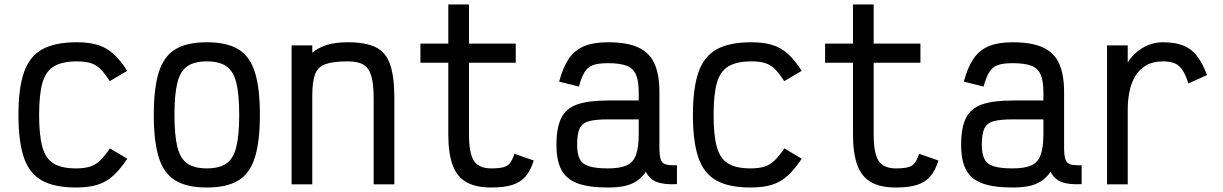

<svg xmlns="http://www.w3.org/2000/svg" viewBox="-20 -820 5440 854"><path d="M318 14Q222 14 166 -17.5Q110 -49 86 -120Q62 -191 62 -309Q62 -427 86.5 -498Q111 -569 167.5 -600.5Q224 -632 322 -632Q377 -632 415.5 -620Q454 -608 484.5 -580.5Q515 -553 546 -505L468 -459Q446 -494 426.5 -513Q407 -532 383 -539.5Q359 -547 322 -547Q258 -547 221 -525.5Q184 -504 169 -452.5Q154 -401 154 -309Q154 -218 168.5 -166Q183 -114 219 -92.5Q255 -71 318 -71Q354 -71 379 -78.5Q404 -86 424.5 -105.5Q445 -125 469 -160L546 -114Q515 -67 483.5 -38.5Q452 -10 413 2Q374 14 318 14Z M900 14Q811 14 759.5 -17.5Q708 -49 686 -120.5Q664 -192 664 -309Q664 -427 686 -498Q708 -569 759.5 -600.5Q811 -632 900 -632Q989 -632 1040.5 -600.5Q1092 -569 1114 -498Q1136 -427 1136 -309Q1136 -192 1114 -120.5Q1092 -49 1040.5 -17.5Q989 14 900 14ZM900 -71Q955 -71 986.5 -92.5Q1018 -114 1031 -166Q1044 -218 1044 -309Q1044 -401 1031 -452.5Q1018 -504 986.5 -525.5Q955 -547 900 -547Q845 -547 813.5 -525.5Q782 -504 769 -452.5Q756 -401 756 -309Q756 -218 769 -166Q782 -114 813.5 -92.5Q845 -71 900 -71Z M1277 0V-618H1369V-586Q1396 -608 1433.5 -620Q1471 -632 1528 -632Q1607 -632 1652 -609.5Q1697 -587 1715.5 -532.5Q1734 -478 1734 -384V0H1642V-384Q1642 -446 1631.5 -482Q1621 -518 1596.5 -532.5Q1572 -547 1528 -547Q1463 -547 1428.5 -535Q1394 -523 1381.5 -490Q1369 -457 1369 -395V0Z M2165 14Q2096 14 2054 -10Q2012 -34 1993 -86.5Q1974 -139 1974 -223V-541H1850V-626H1974V-800H2066V-626H2274V-541H2066V-223Q2066 -138 2088 -104.5Q2110 -71 2165 -71Q2201 -71 2220 -76.5Q2239 -82 2249 -95.5Q2259 -109 2268 -136L2354 -106Q2340 -61 2317.5 -35Q2295 -9 2258.5 2.5Q2222 14 2165 14Z M2684 14Q2599 14 2549 -4.5Q2499 -23 2477 -64.5Q2455 -106 2455 -176Q2455 -253 2477 -296Q2499 -339 2549 -356Q2599 -373 2684 -373H2821V-411Q2821 -459 2809 -487.5Q2797 -516 2767.5 -527.5Q2738 -539 2684 -539Q2642 -539 2618 -530.5Q2594 -522 2580 -499Q2566 -476 2555 -435L2467 -457Q2484 -520 2509.5 -558Q2535 -596 2577 -614Q2619 -632 2684 -632Q2770 -632 2820 -608.5Q2870 -585 2891.5 -536Q2913 -487 2913 -411V-166Q2913 -128 2919 -110.5Q2925 -93 2942 -88.5Q2959 -84 2991 -85V-1Q2934 2 2901.5 -10.5Q2869 -23 2853 -56Q2835 -30 2811.5 -14.5Q2788 1 2757 7.5Q2726 14 2684 14ZM2684 -71Q2738 -71 2767.5 -84.5Q2797 -98 2809 -131.5Q2821 -165 2821 -224V-289H2684Q2630 -289 2600 -281Q2570 -273 2558.5 -249Q2547 -225 2547 -176Q2547 -136 2558.5 -113Q2570 -90 2600 -80.5Q2630 -71 2684 -71Z M3318 14Q3222 14 3166 -17.5Q3110 -49 3086 -120Q3062 -191 3062 -309Q3062 -427 3086.5 -498Q3111 -569 3167.5 -600.5Q3224 -632 3322 -632Q3377 -632 3415.5 -620Q3454 -608 3484.5 -580.5Q3515 -553 3546 -505L3468 -459Q3446 -494 3426.5 -513Q3407 -532 3383 -539.5Q3359 -547 3322 -547Q3258 -547 3221 -525.5Q3184 -504 3169 -452.5Q3154 -401 3154 -309Q3154 -218 3168.5 -166Q3183 -114 3219 -92.5Q3255 -71 3318 -71Q3354 -71 3379 -78.5Q3404 -86 3424.5 -105.5Q3445 -125 3469 -160L3546 -114Q3515 -67 3483.5 -38.5Q3452 -10 3413 2Q3374 14 3318 14Z M3965 14Q3896 14 3854 -10Q3812 -34 3793 -86.5Q3774 -139 3774 -223V-541H3650V-626H3774V-800H3866V-626H4074V-541H3866V-223Q3866 -138 3888 -104.5Q3910 -71 3965 -71Q4001 -71 4020 -76.5Q4039 -82 4049 -95.5Q4059 -109 4068 -136L4154 -106Q4140 -61 4117.5 -35Q4095 -9 4058.5 2.5Q4022 14 3965 14Z M4484 14Q4399 14 4349 -4.5Q4299 -23 4277 -64.5Q4255 -106 4255 -176Q4255 -253 4277 -296Q4299 -339 4349 -356Q4399 -373 4484 -373H4621V-411Q4621 -459 4609 -487.5Q4597 -516 4567.5 -527.5Q4538 -539 4484 -539Q4442 -539 4418 -530.5Q4394 -522 4380 -499Q4366 -476 4355 -435L4267 -457Q4284 -520 4309.5 -558Q4335 -596 4377 -614Q4419 -632 4484 -632Q4570 -632 4620 -608.5Q4670 -585 4691.5 -536Q4713 -487 4713 -411V-166Q4713 -128 4719 -110.5Q4725 -93 4742 -88.5Q4759 -84 4791 -85V-1Q4734 2 4701.5 -10.5Q4669 -23 4653 -56Q4635 -30 4611.5 -14.5Q4588 1 4557 7.5Q4526 14 4484 14ZM4484 -71Q4538 -71 4567.5 -84.5Q4597 -98 4609 -131.5Q4621 -165 4621 -224V-289H4484Q4430 -289 4400 -281Q4370 -273 4358.5 -249Q4347 -225 4347 -176Q4347 -136 4358.5 -113Q4370 -90 4400 -80.5Q4430 -71 4484 -71Z M4904 0V-618H4996V-542Q5009 -564 5031.5 -584.5Q5054 -605 5085 -618.5Q5116 -632 5152 -632Q5206 -632 5242 -618Q5278 -604 5303 -572.5Q5328 -541 5349 -486L5266 -449Q5253 -488 5239 -509Q5225 -530 5205 -538.5Q5185 -547 5152 -547Q5108 -547 5077.5 -529Q5047 -511 5029 -480.5Q5011 -450 5003.5 -411.5Q4996 -373 4996 -332V0Z"/></svg>

Font: Victor Mono SemiBold
Style: Regular
Weight: 600
Monospace: yes
Designer: Rune Bjørnerås
Version: Version 1.561;gftools[0.9.30]